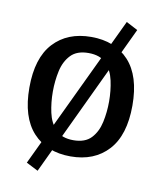

<svg xmlns="http://www.w3.org/2000/svg" viewBox="-80 -666 698 827"><g transform="rotate(10 269.5 -252.0)"><path d="M140.6 97.2 88.9 70.8 407.7 -600.6 458 -574.2ZM269 11.7Q165 11.7 104.2 -54.4Q43.5 -120.6 43.5 -250Q43.5 -379.4 104.2 -445.1Q165 -510.7 269 -510.7Q373 -510.7 433.6 -445.1Q494.1 -379.4 494.1 -250Q494.1 -120.6 433.6 -54.4Q373 11.7 269 11.7ZM269 -59.1Q320.3 -59.1 346.7 -87.2Q373 -115.2 382.6 -159.2Q392.1 -203.1 392.1 -250Q392.1 -296.9 382.6 -340.6Q373 -384.3 346.7 -412.4Q320.3 -440.4 269 -440.4Q218.3 -440.4 191.7 -412.4Q165 -384.3 155.5 -340.6Q146 -296.9 146 -250Q146 -203.1 155.5 -159.2Q165 -115.2 191.7 -87.2Q218.3 -59.1 269 -59.1Z"/></g></svg>

Font: Pontano Sans SemiBold
Style: Regular
Weight: 600
Designer: Vernon Adams
Foundry: Vernon Adams
Version: Version 2.001